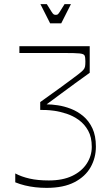

<svg xmlns="http://www.w3.org/2000/svg" viewBox="-20 -704 539 931"><path d="M54 180V137Q84 153 123.5 162Q163 171 217 171Q284 171 330 149Q376 127 400.5 89.5Q425 52 425 8Q425 -39 407.5 -70.5Q390 -102 362.5 -122Q335 -142 303 -152.5Q271 -163 242 -167Q219 -170 204 -170.5Q189 -171 175 -171V-209Q197 -225 221 -242Q245 -259 269 -276.5Q293 -294 316 -311Q339 -328 360 -344Q377 -357 384 -365Q391 -373 392.5 -382Q394 -391 394 -407Q394 -427 390 -435Q386 -443 365 -445Q344 -447 294 -447Q257 -447 225.5 -447Q194 -447 159 -447Q124 -447 74 -447V-480H415V-351Q374 -322 341.5 -298Q309 -274 277 -250.5Q245 -227 206 -198Q229 -198 260 -193.5Q291 -189 323.5 -176.5Q356 -164 383.5 -141Q411 -118 428 -82Q445 -46 445 7Q445 61 419.5 106.5Q394 152 341 179.5Q288 207 206 207Q178 207 151.5 204Q125 201 100.5 195Q76 189 54 180ZM223 -591 176 -684H207Q223 -658 230 -647Q237 -636 241 -634Q245 -632 250 -632Q256 -632 259.5 -634Q263 -636 270 -647Q277 -658 293 -684H324L277 -591Z"/></svg>

Font: Ojuju ExtraLight
Style: Regular
Weight: 200
Designer: Chisaokwu Joboson, Mirko Velimirovic
Foundry: Udi Foundry
Version: Version 1.000